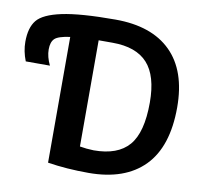

<svg xmlns="http://www.w3.org/2000/svg" viewBox="-211 -828 973 925"><g transform="rotate(10 275.5 -365.0)"><path d="M7.8 -466.8H-110.4Q-128.9 -513.7 -128.9 -559.6Q-128.9 -628.9 -99.1 -665.5Q-69.3 -702.1 20 -721.2Q109.4 -740.2 280.3 -740.2Q458 -740.2 552.2 -647Q646.5 -553.7 646.5 -375Q646.5 -182.6 552.2 -86.4Q458 9.8 280.3 9.8Q172.9 9.8 80.1 -4.9V-620.1Q22.5 -612.3 5.4 -595.7Q-11.7 -579.1 -11.7 -543Q-11.7 -506.8 7.8 -466.8ZM217.8 -627.9V-108.4Q250 -102.5 286.1 -101.6Q403.3 -101.6 458 -165Q512.7 -228.5 512.7 -375Q512.7 -505.9 457 -566.9Q401.4 -627.9 286.1 -627.9Z"/></g></svg>

Font: Mgen+ 1c bold
Style: Bold
Weight: 700
Designer: [Source Han Sans]
Ryoko NISHIZUKA  (kana & ideographs); Paul D. Hunt (Latin, Greek & Cyrillic); Wenlong ZHANG  (bopomofo
Version: Version 1.059.20150602